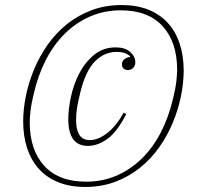

<svg xmlns="http://www.w3.org/2000/svg" viewBox="-20 -730 783 762"><path d="M329 -151Q251 -151 251 -257Q251 -296 261.5 -345.5Q272 -395 294.5 -438.5Q317 -482 353 -512Q389 -542 439 -542Q476 -542 496.5 -524Q517 -506 517 -483Q517 -469 508.5 -460.5Q500 -452 488 -452Q477 -452 470.5 -458Q464 -464 464 -475Q464 -486 472.5 -494Q481 -502 496 -504V-507Q487 -515 474.5 -519.5Q462 -524 442 -524Q394 -524 356.5 -486Q319 -448 298 -360Q288 -319 285 -297Q282 -275 282 -254Q282 -238 284.5 -223.5Q287 -209 293 -198Q299 -187 309.5 -180.5Q320 -174 337 -174Q369 -174 405 -201.5Q441 -229 471 -283L481 -277Q445 -207 406.5 -179Q368 -151 329 -151ZM322 -9Q387 -9 442.5 -33Q498 -57 542.5 -100.5Q587 -144 618.5 -205Q650 -266 667 -340Q677 -381 680 -408.5Q683 -436 683 -453Q683 -563 625.5 -626Q568 -689 459 -689Q394 -689 338.5 -665Q283 -641 238.5 -597.5Q194 -554 162.5 -493Q131 -432 114 -358Q104 -317 101 -289.5Q98 -262 98 -245Q98 -135 155.5 -72Q213 -9 322 -9ZM318 12Q258 12 212 -6.5Q166 -25 135 -59Q104 -93 88 -141Q72 -189 72 -248Q72 -297 83 -350.5Q94 -404 115.5 -455.5Q137 -507 169.5 -553Q202 -599 245.5 -634Q289 -669 343.5 -689.5Q398 -710 463 -710Q523 -710 569 -691.5Q615 -673 646 -639Q677 -605 693 -557Q709 -509 709 -450Q709 -401 698 -347.5Q687 -294 665.5 -242.5Q644 -191 611.5 -145Q579 -99 535.5 -64Q492 -29 437.5 -8.5Q383 12 318 12Z"/></svg>

Font: IBM Plex Serif ExtLt
Style: Italic
Weight: 200
Italic angle: -14°
Designer: Mike Abbink, Paul van der Laan, Pieter van Rosmalen
Foundry: Bold Monday
Version: Version 3.001